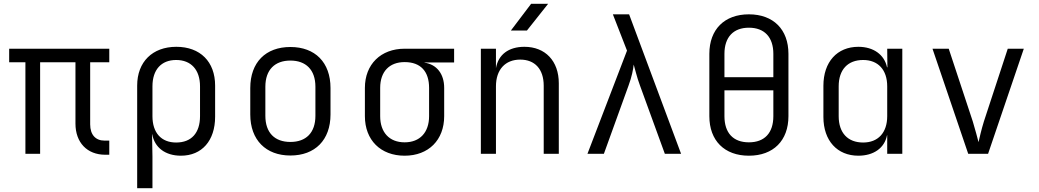

<svg xmlns="http://www.w3.org/2000/svg" viewBox="-20 -805 5440 1005"><path d="M531 5H552V-69H527C481 -69 452 -99 452 -154V-479H552V-550H28V-479H113V0H190V-479H375V-158C375 -59 436 5 531 5Z M698 180H778V15L776 -102H777C789 -33 845 10 927 10C1037 10 1106 -69 1106 -194V-357C1106 -482 1028 -560 903 -560C778 -560 698 -481 698 -357ZM902 -59C824 -59 778 -110 778 -197V-353C778 -440 824 -491 902 -491C980 -491 1027 -440 1027 -353V-197C1027 -109 982 -59 902 -59Z M1500 9C1629 9 1710 -72 1710 -206V-344C1710 -479 1629 -559 1500 -559C1371 -559 1290 -479 1290 -344V-206C1290 -72 1372 9 1500 9ZM1500 -62C1418 -62 1369 -110 1369 -199V-351C1369 -440 1419 -488 1500 -488C1581 -488 1631 -440 1631 -351V-199C1631 -110 1582 -62 1500 -62Z M2098 10C2223 10 2305 -72 2305 -197V-345C2305 -418 2266 -468 2202 -477V-478H2357V-550H2098C1973 -550 1890 -468 1890 -345V-197C1890 -72 1972 10 2098 10ZM2098 -60C2018 -60 1970 -112 1970 -197V-345C1970 -430 2018 -480 2098 -480C2183 -480 2226 -430 2226 -345V-197C2226 -112 2178 -60 2098 -60Z M2654 -645H2738L2849 -785H2760ZM2497 0H2576V-353C2576 -441 2625 -493 2703 -493C2779 -493 2826 -444 2826 -356V0H2905V-369C2905 -486 2834 -560 2725 -560C2642 -560 2588 -519 2576 -448V-550H2497Z M3055 0H3141L3270 -357C3287 -402 3295 -445 3297 -467C3304 -445 3313 -402 3330 -357L3460 0H3545L3273 -730H3188L3262 -540Z M3900 10C4028 10 4107 -69 4107 -197V-523C4107 -651 4028 -730 3900 -730C3772 -730 3693 -651 3693 -523V-197C3693 -69 3772 10 3900 10ZM3772 -401V-523C3772 -611 3819 -660 3900 -660C3981 -660 4028 -611 4028 -523V-401ZM3900 -60C3818 -60 3772 -109 3772 -197V-332H4028V-197C4028 -109 3982 -60 3900 -60Z M4473 10C4553 10 4610 -30 4623 -97H4624V0H4703V-550H4624L4625 -453H4623C4609 -519 4552 -560 4473 -560C4362 -560 4290 -481 4290 -356V-193C4290 -68 4363 10 4473 10ZM4498 -59C4418 -59 4370 -109 4370 -197V-353C4370 -441 4418 -491 4498 -491C4576 -491 4624 -440 4624 -353V-197C4624 -110 4576 -59 4498 -59Z M5048 0H5152L5339 -550H5255L5130 -169C5117 -127 5107 -83 5102 -61C5096 -83 5085 -127 5072 -169L4946 -550H4861Z"/></svg>

Font: JetBrains Mono Light
Style: Regular
Weight: 336
Monospace: yes
Designer: Philipp Nurullin, Konstantin Bulenkov
Foundry: JetBrains
Version: Version 2.305